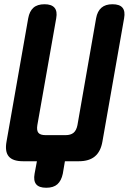

<svg xmlns="http://www.w3.org/2000/svg" viewBox="-20 -760 640 905"><path d="M143 59 154 0H88Q40 0 21 -23Q2 -46 11 -94L113 -674Q119 -707 137.5 -723.5Q156 -740 190 -740Q223 -740 237 -723.5Q251 -707 245 -674L156 -170Q152 -145 161 -134Q170 -123 195 -123H289Q313 -123 326.5 -134Q340 -145 345 -170L433 -674Q439 -707 458 -723.5Q477 -740 510 -740Q544 -740 557.5 -723.5Q571 -707 565 -674L463 -94Q455 -46 427.5 -23Q400 0 352 0H286L276 59Q269 92 250.5 108.5Q232 125 198 125Q164 125 150.5 108.5Q137 92 143 59Z"/></svg>

Font: Maple Mono
Style: Bold Italic
Weight: 700
Italic angle: -10°
Monospace: yes
Designer: subframe7536
Version: Version 7.000